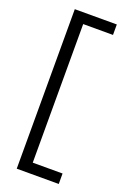

<svg xmlns="http://www.w3.org/2000/svg" viewBox="-171 -760 703 1035"><g transform="rotate(20 180.5 -242.5)"><path d="M310 215H69V-700H310V-640H139V155H310Z"/></g></svg>

Font: Rosa Sans Light
Style: Regular
Weight: 300
Designer: Pentagram / MCKL
Foundry: Pentagram / MCKL
Version: Version 1.005;September 16, 2019;FontCreator 11.5.0.2425 64-